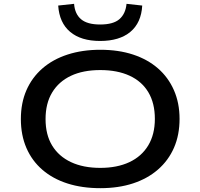

<svg xmlns="http://www.w3.org/2000/svg" viewBox="-20 -974 1047 1003"><path d="M504 9Q409 9 332.5 -15.5Q256 -40 201.5 -87Q147 -134 118 -201Q89 -268 89 -352Q89 -436 118 -502.5Q147 -569 201.5 -616.5Q256 -664 333 -689Q410 -714 504 -714Q599 -714 675 -689Q751 -664 805 -617Q859 -570 888.5 -503Q918 -436 918 -353Q918 -269 889 -202.5Q860 -136 805.5 -88.5Q751 -41 675 -16Q599 9 504 9ZM504 -97Q592 -97 656 -127Q720 -157 754.5 -214.5Q789 -272 789 -353Q789 -435 755 -492Q721 -549 657 -578.5Q593 -608 504 -608Q414 -608 350.5 -578Q287 -548 252.5 -491Q218 -434 218 -352Q218 -270 252.5 -213.5Q287 -157 351 -127Q415 -97 504 -97ZM503 -760Q403 -760 346.5 -807.5Q290 -855 284 -945L367 -954Q371 -901 403.5 -873.5Q436 -846 503 -846Q572 -846 604 -874Q636 -902 641 -954L723 -945Q718 -855 661 -807.5Q604 -760 503 -760Z"/></svg>

Font: Nunito Sans 7pt Expanded SemiBold
Style: Regular
Weight: 600
Width: 7
Designer: Vernon Adams
Foundry: Vernon Adams
Version: Version 3.101;gftools[0.9.27]